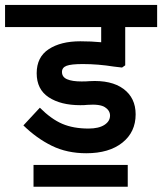

<svg xmlns="http://www.w3.org/2000/svg" viewBox="-50 -602 641 759"><path d="M195 -317.5Q195 -297.5 215 -288.8Q235 -280 272.5 -280Q292.5 -280 303.8 -281.2Q390 -286.2 438.1 -250.6Q486.2 -215 486.2 -150Q486.2 -80 433.8 -38.1Q381.2 3.8 291.2 3.8Q215 3.8 155 -25.6Q95 -55 42.5 -106.2L107.5 -176.2Q152.5 -131.2 196.2 -112.5Q240 -93.8 300 -93.8Q340 -93.8 362.5 -108.1Q385 -122.5 385 -145Q385 -165 365 -178.1Q345 -191.2 295 -187.5Q285 -186.2 267.5 -186.2Q190 -186.2 142.5 -217.5Q95 -248.8 95 -312.5Q95 -376.2 142.5 -407.5Q190 -438.8 267.5 -438.8Q311.2 -438.8 350 -435V-495H-30V-582.5H571.2V-495H445V-343.8L432.5 -335L400 -338.8Q337.5 -348.8 277.5 -348.8Q231.2 -348.8 213.1 -341.9Q195 -335 195 -317.5ZM455 50V136.2H82.5V50Z"/></svg>

Font: Cambay
Style: Bold
Weight: 700
Designer: Pooja Saxena
Foundry: Pooja Saxena
Version: Version 1.096;PS 001.096;hotconv 1.0.70;makeotf.lib2.5.58329